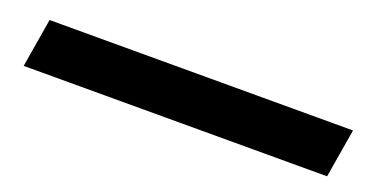

<svg xmlns="http://www.w3.org/2000/svg" viewBox="-23 -239 719 377"><g transform="rotate(20 336.5 -50.0)"><path d="M22 1 39 -101H673L656 1Z"/></g></svg>

Font: Exo
Style: DemiBoldItalic
Weight: 600
Designer: Natanael Gama
Version: Version 1